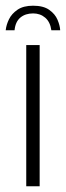

<svg xmlns="http://www.w3.org/2000/svg" viewBox="-35 -653 231 673"><path d="M81 -633Q117 -633 137.5 -618.5Q158 -604 166.5 -584Q175 -564 176 -547H145Q141 -576 123.5 -591Q106 -606 81 -606Q54 -606 36.5 -591.5Q19 -577 16 -547H-15Q-13 -566 -3.5 -585.5Q6 -605 26.5 -619Q47 -633 81 -633ZM57 0V-495H104V0Z"/></svg>

Font: Alumni Sans Light
Style: Regular
Weight: 300
Version: Version 1.018